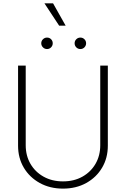

<svg xmlns="http://www.w3.org/2000/svg" viewBox="-20 -1121 755 1152"><path d="M357.9 10.7Q279.8 10.7 218.8 -22.9Q157.7 -56.6 123 -114.7Q88.4 -172.9 88.4 -247.1V-727.5H134.3V-249.5Q134.3 -187 162.8 -137.9Q191.4 -88.9 241.9 -60.8Q292.5 -32.7 357.9 -32.7Q423.8 -32.7 474.1 -60.8Q524.4 -88.9 553 -137.9Q581.5 -187 581.5 -249.5V-727.5H627V-247.1Q627 -172.9 592.5 -114.7Q558.1 -56.6 497.3 -22.9Q436.5 10.7 357.9 10.7ZM462.4 -826.7Q447.8 -826.7 437.7 -836.9Q427.7 -847.2 427.7 -861.3Q427.7 -875.5 437.7 -885.5Q447.8 -895.5 462.4 -895.5Q476.6 -895.5 486.6 -885.5Q496.6 -875.5 496.6 -861.3Q496.6 -847.2 486.6 -836.9Q476.6 -826.7 462.4 -826.7ZM262.2 -826.7Q248 -826.7 237.8 -836.9Q227.5 -847.2 227.5 -861.3Q227.5 -875.5 237.8 -885.5Q248 -895.5 262.2 -895.5Q276.9 -895.5 286.6 -885.5Q296.4 -875.5 296.4 -861.3Q296.4 -847.2 286.4 -836.9Q276.4 -826.7 262.2 -826.7ZM335 -966.8 246.6 -1101.1H298.3L374 -966.8Z"/></svg>

Font: Inter 18pt ExtraLight
Style: Regular
Weight: 250
Designer: Rasmus Andersson
Foundry: rsms
Version: Version 4.001;git-66647c0bb